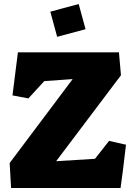

<svg xmlns="http://www.w3.org/2000/svg" viewBox="-20 -934 665 954"><path d="M28 -124 341 -541 200 -531 121 -445 42 -460 69 -674H571L581 -560L259 -133L452 -145L522 -234L606 -215Q589 -67 579 0H35ZM230 -876 371 -914 405 -789 264 -751Z"/></svg>

Font: Suez One
Style: Regular
Weight: 400
Designer: Michal Sahar
Foundry: Hagilda
Version: Version 1.001